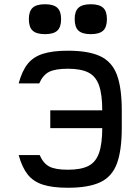

<svg xmlns="http://www.w3.org/2000/svg" viewBox="-20 -871 640 905"><path d="M300 14Q228 14 182.5 -0.5Q137 -15 110.5 -48.5Q84 -82 68 -140H167Q184 -101 212.5 -86Q241 -71 300 -71Q362 -71 397 -89Q432 -107 447 -150.5Q462 -194 462 -269V-349Q462 -425 447 -468Q432 -511 397 -529Q362 -547 300 -547Q240 -547 211 -532Q182 -517 165 -478H68Q84 -537 110.5 -570Q137 -603 182.5 -617.5Q228 -632 300 -632Q397 -632 452.5 -606Q508 -580 531 -518.5Q554 -457 554 -349V-269Q554 -162 531 -100Q508 -38 452.5 -12Q397 14 300 14ZM217 -267V-351H529V-267ZM408 -710Q368 -710 350 -726.5Q332 -743 332 -781Q332 -818 350 -834.5Q368 -851 408 -851Q448 -851 466 -834.5Q484 -818 484 -781Q484 -743 466 -726.5Q448 -710 408 -710ZM192 -710Q152 -710 134 -726.5Q116 -743 116 -781Q116 -818 134 -834.5Q152 -851 192 -851Q232 -851 250 -834.5Q268 -818 268 -781Q268 -743 250 -726.5Q232 -710 192 -710Z"/></svg>

Font: Victor Mono SemiBold
Style: Regular
Weight: 600
Monospace: yes
Designer: Rune Bjørnerås
Version: Version 1.561;gftools[0.9.30]